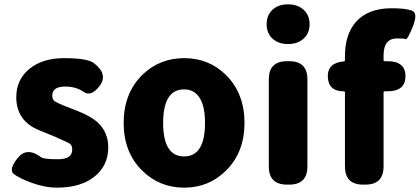

<svg xmlns="http://www.w3.org/2000/svg" viewBox="-20 -851 1934 885"><path d="M242 14Q187 14 127 -8Q67 -30 43 -49.5Q19 -69 61 -122Q103 -176 170 -126Q182 -117 247.5 -117Q313 -117 313 -162Q313 -182 299.5 -190Q286 -198 250 -213L238 -219Q200 -235 162 -250Q55 -293 55 -403Q55 -484 115.5 -533.5Q176 -583 275 -583Q383 -583 413 -560Q479 -509 440 -456Q400 -403 365.5 -427.5Q331 -452 281 -452Q221 -452 221 -411Q221 -391 234 -383Q247 -375 282 -361L329 -343Q397 -317 431 -286Q479 -241 479 -172Q479 -90 419 -40Q355 14 242 14Z M635 -65Q550 -149 550 -284.5Q550 -420 635 -505Q715 -583 829 -583Q943 -583 1022 -505Q1107 -420 1107 -284.5Q1107 -149 1022 -65Q943 14 829 14Q715 14 635 -65ZM925 -285Q925 -358 902 -397Q877 -439 829 -439Q732 -439 732 -284.5Q732 -130 828.5 -130Q925 -130 925 -285Z M1303 0Q1219 0 1219 -84V-485Q1219 -569 1303 -569H1313Q1397 -569 1397 -485V-84Q1397 0 1313 0ZM1307.5 -648Q1263 -648 1236 -673Q1209 -698 1209 -739.5Q1209 -781 1236 -806Q1263 -831 1307.5 -831Q1352 -831 1379.5 -806Q1407 -781 1407 -739.5Q1407 -698 1379.5 -673Q1352 -648 1307.5 -648Z M1654 0Q1570 0 1570 -84V-425Q1570 -430 1565 -430Q1494 -430 1491 -496Q1489 -562 1565 -568Q1570 -568 1570 -575V-591Q1570 -690 1618 -747Q1674 -813 1785 -813Q1848 -813 1878 -802.5Q1908 -792 1883 -729Q1858 -667 1850 -670.5Q1842 -674 1811 -674Q1748 -674 1748 -596V-574Q1748 -569 1753 -569H1765Q1849 -569 1849 -500Q1849 -430 1765 -430H1753Q1748 -430 1748 -425V-84Q1748 0 1664 0Z"/></svg>

Font: Resource Han Rounded TW Heavy
Style: Regular
Weight: 900
Designer: Cyano Hao (round all glyphs); Ryoko NISHIZUKA 西塚涼子 (kana, bopomofo & ideographs); Paul D. Hunt (Latin, Greek & Cyrillic)
Foundry: Cyano Hao
Version: 0.990